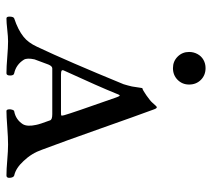

<svg xmlns="http://www.w3.org/2000/svg" viewBox="-51 -603 657 595"><g transform="rotate(90 277.5 -305.5)"><path d="M141 -563Q141 -577 147.5 -589Q154 -601 165.5 -607.5Q177 -614 191 -614Q213 -614 227.5 -599.5Q242 -585 242 -563Q242 -542 227.5 -527.5Q213 -513 191 -513Q170 -513 155.5 -527.5Q141 -542 141 -563ZM270 -337Q249 -285 199 -176Q196 -170 199 -168Q202 -166 212 -166H329Q337 -166 338 -167Q339 -168 337 -176Q331 -198 282 -337Q279 -345 277.5 -347Q276 -349 274.5 -347Q273 -345 270 -337ZM37 3Q31 3 31.5 -8Q32 -19 37 -21Q73 -33 94 -50Q112 -64 125 -92Q170 -187 241 -360Q245 -373 248 -386Q249 -391 250 -399Q251 -407 252 -412L253 -418Q259 -419 276 -431Q293 -443 298 -449Q310 -463 312 -463Q316 -463 319 -454Q339 -400 378.5 -288Q418 -176 444 -107Q455 -75 479 -50Q501 -26 524 -21Q530 -19 531 -8Q532 3 524 3Q505 3 476 0.5Q447 -2 428 -2Q407 -2 373.5 0.5Q340 3 324 3Q320 3 319 -3Q318 -9 320 -15Q322 -21 325 -21Q351 -26 365 -48Q373 -62 367 -89Q365 -100 353 -132Q351 -139 334 -139H192Q185 -139 180 -127Q165 -87 164 -84Q159 -61 165 -51Q180 -27 207 -21Q214 -20 214 -8.5Q214 3 207 3Q187 3 157 0.5Q127 -2 108 -2Q94 -2 72 0.5Q50 3 37 3Z"/></g></svg>

Font: EB Garamond
Style: SC
Weight: 400
Version: Version 000.010